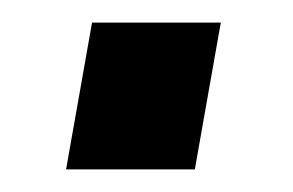

<svg xmlns="http://www.w3.org/2000/svg" viewBox="-20 -363 259 170"><path d="M38.5 -213 61.5 -343H175.5L152.5 -213Z"/></svg>

Font: Cabin
Style: Bold Italic
Weight: 700
Width: 4
Italic angle: -10°
Designer: Pablo Impallari
Foundry: Pablo Impallari. http://www.impallari.com Igino Marini. http://www.ikern.com
Version: Version 3.001